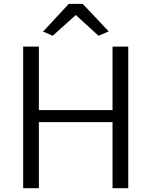

<svg xmlns="http://www.w3.org/2000/svg" viewBox="-20 -988 795 1008"><path d="M101.6 0V-743.2H184.1V-410.2H570.8V-743.2H653.3V0H570.8V-346.7H184.1V0ZM256.8 -800.3 206.1 -822.3 341.3 -967.8H414.1L550.8 -823.2L497.1 -800.3L377.9 -909.2Z"/></svg>

Font: HaufeMerriweatherSansLt
Style: Regular
Weight: 300
Designer: Eben Sorkin
Foundry: Eben Sorkin
Version: Version 1.56